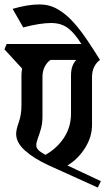

<svg xmlns="http://www.w3.org/2000/svg" viewBox="-43 -838 500 868"><path d="M54 -497Q54 -513 57 -528L-23 -615L-13 -639H325Q294 -689 263.5 -711.5Q233 -734 188 -734Q163 -734 131.5 -729Q100 -724 62 -714L14 -798Q83 -818 136 -818Q180 -818 217.5 -796.5Q255 -775 287.5 -739Q320 -703 350 -658.5Q380 -614 409 -567Q394 -557 383.5 -537Q373 -517 373 -490V-273Q373 -219 341.5 -169Q310 -119 262 -90L413 -19L399 10L174 -92Q111 -121 70.5 -157Q30 -193 30 -233Q30 -252 42 -285.5Q54 -319 54 -362ZM121 -181Q121 -171 129 -161.5Q137 -152 162 -138Q212 -165 245 -213.5Q278 -262 278 -325V-497Q278 -543 302 -567H185Q170 -557 159.5 -537Q149 -517 149 -490V-310Q149 -280 142 -255.5Q135 -231 128 -212.5Q121 -194 121 -181Z"/></svg>

Font: Jaini
Style: Regular
Weight: 400
Designer: Maithili Shingre, Girish Dalvi (Devanagari), Taresh Vohra (Latin)
Foundry: Ek Type
Version: Version 2.000; ttfautohint (v1.8.4.7-5d5b)